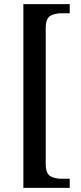

<svg xmlns="http://www.w3.org/2000/svg" viewBox="-20 -780 391 928"><path d="M93 128V-760H317V-716H277Q246 -716 223.5 -703.5Q201 -691 201 -644V12Q201 59 223.5 71.5Q246 84 277 84H317V128Z"/></svg>

Font: Noto Serif Georgian SemiCondensed Medium
Style: Regular
Weight: 500
Width: 4
Designer: Monotype Design Team, Akaki Razmadze
Foundry: Google LLC
Version: Version 2.003; ttfautohint (v1.8.4.7-5d5b)